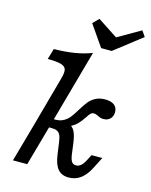

<svg xmlns="http://www.w3.org/2000/svg" viewBox="-123 -898 778 989"><g transform="rotate(15 266.0 -403.5)"><path d="M78.4 -550.8 95.4 -608.1Q155.2 -608.9 204.6 -616.9Q254.1 -625 295.6 -641.1L174.7 -206.7H98.6L172.8 -475.8Q180.9 -505.6 176.9 -521.3Q172.8 -537 150.2 -543.9Q127.6 -550.8 78.4 -550.8ZM98.6 -206.7H174.7L116.6 0H40.5ZM254.7 -87.7 245.6 -152.6Q242.5 -176.1 236.3 -189Q230 -201.9 218.8 -207Q207.6 -212.1 188.4 -212.1H157.3L169.5 -258.9H196.1Q222.9 -258.9 241.6 -269.8Q260.3 -280.7 272.5 -296.5Q284.6 -312.3 300.8 -339Q318.6 -368 331.9 -385Q345.3 -401.9 366.7 -414Q388.1 -426.1 418.8 -426.1Q450.7 -426.1 467.6 -413Q484.4 -399.9 484.4 -375.5Q484.4 -353.4 470.9 -339.8Q457.4 -326.1 434.7 -326.1Q425.5 -326.1 418.5 -328.4Q411.5 -330.6 403.3 -335.1Q397.5 -337.8 392.2 -339.6Q386.9 -341.4 381.9 -341.4Q370.7 -341.4 363.9 -334.6Q357.1 -327.8 347.4 -312.5Q332.2 -289.2 315.8 -272.3Q299.4 -255.4 269.1 -241.7L269.2 -256.6Q290.3 -248.8 301.3 -228.5Q312.2 -208.2 317.9 -166.9L325.9 -106.5Q329.9 -80.6 337.6 -69.7Q345.3 -58.9 360.5 -58.9Q374.9 -58.9 386.8 -69.3Q398.7 -79.7 410.1 -102.4L424.6 -130.6H481.9L452.1 -71.8Q431 -29.7 403.3 -9.2Q375.5 11.3 339.8 11.3Q302.4 11.3 282.2 -12.3Q261.9 -35.9 254.7 -87.7ZM531.9 -789.2 386.1 -675.9H329.6L251.8 -788.3L282.4 -819.3L414.2 -732.8L347 -724.9L511 -819.3Z"/></g></svg>

Font: Playfair Micro SmCond SmLight
Style: Italic
Weight: 360
Width: 4
Italic angle: -15.6°
Designer: Claus Eggers Sørensen
Foundry: Claus Eggers Sørensen
Version: Version 2.203;Glyphs 3.3 (3326)